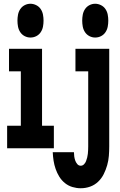

<svg xmlns="http://www.w3.org/2000/svg" viewBox="-20 -790 640 1023"><path d="M142 -590Q126 -590 111.5 -597.5Q97 -605 88 -618.5Q79 -632 76 -648Q73 -664 73 -680Q73 -696 76 -712Q79 -728 88 -741.5Q97 -755 111.5 -762.5Q126 -770 142 -770Q158 -770 173 -762.5Q188 -755 197 -741.5Q206 -728 209 -712Q212 -696 212 -680Q212 -664 209 -648Q206 -632 197 -618.5Q188 -605 173.5 -597.5Q159 -590 142 -590ZM18 0V-120H91V-410H28V-530H204V-120H267V0ZM487 -590Q471 -590 456.5 -597.5Q442 -605 433 -618.5Q424 -632 421 -648Q418 -664 418 -680Q418 -696 421 -712Q424 -728 433 -741.5Q442 -755 456.5 -762.5Q471 -770 487 -770Q503 -770 518 -762.5Q533 -755 542 -741.5Q551 -728 554 -712Q557 -696 557 -680Q557 -664 554 -648Q551 -632 542 -618.5Q533 -605 518.5 -597.5Q504 -590 487 -590ZM410 213Q388 213 366 206.5Q344 200 326 185.5Q308 171 296 151.5Q284 132 276.5 110.5Q269 89 265.5 66.5Q262 44 261 21H374Q374 32 375.5 43Q377 54 380.5 64.5Q384 75 391.5 84Q399 93 410 93Q420 93 427.5 85.5Q435 78 438.5 68.5Q442 59 444.5 49.5Q447 40 448 30Q449 20 449.5 10Q450 0 450 -10V-410H382V-530H562V-10Q562 15 560 40.5Q558 66 551 90.5Q544 115 532.5 138Q521 161 502.5 178.5Q484 196 460 204.5Q436 213 410 213Z"/></svg>

Font: Iosevka Curly Slab HvEx
Style: Regular
Weight: 900
Width: 7
Monospace: yes
Designer: Belleve Invis
Foundry: Belleve Invis
Version: Version 11.1.0; ttfautohint (v1.8.3)